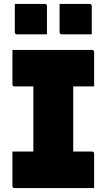

<svg xmlns="http://www.w3.org/2000/svg" viewBox="-20 -953 540 973"><path d="M457 0H54Q43 0 43 -11V-185H149V-515H54Q43 -515 43 -526V-700H446Q457 -700 457 -689V-515H351V-185H446Q457 -185 457 -174ZM55 -933H207Q218 -933 218 -922V-779H66Q55 -779 55 -790ZM282 -933H434Q445 -933 445 -922V-779H293Q282 -779 282 -790Z"/></svg>

Font: Recursive Sn Lnr St Blk
Style: Regular
Weight: 900
Version: Version 1.079;hotconv 1.0.112;makeotfexe 2.5.65598; ttfautoh